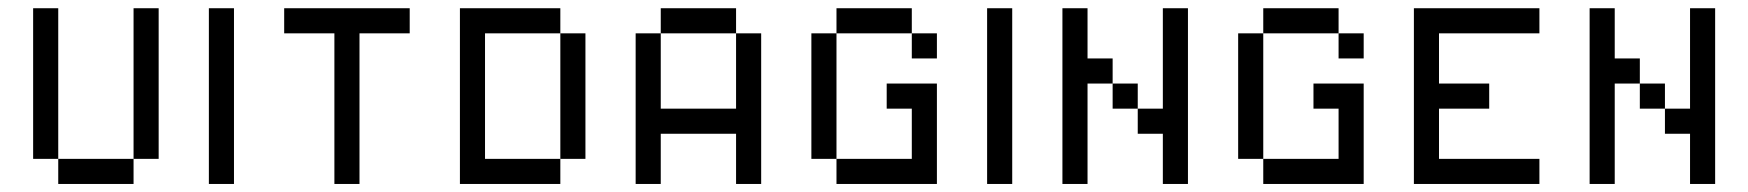

<svg xmlns="http://www.w3.org/2000/svg" viewBox="-20 -458 4352 478"><path d="M312.5 -437.5H375V-62.5H312.5ZM125 -62.5H312.5V0H125ZM62.5 -437.5H125V-62.5H62.5Z M500 -437.5H562.5V0H500Z M687.5 -437.5H1000V-375H875V0H812.5V-375H687.5Z M1375 -375H1437.5V-62.5H1375ZM1125 -437.5H1375V-375H1187.5V-62.5H1375V0H1125Z M1562.5 -375H1625V-187.5H1812.5V-375H1875V0H1812.5V-125H1625V0H1562.5ZM1625 -437.5H1812.5V-375H1625Z M2187.5 -250H2312.5V0H2062.5V-62.5H2250V-187.5H2187.5ZM2000 -375H2062.5V-62.5H2000ZM2062.5 -437.5H2250V-375H2062.5ZM2250 -375H2312.5V-312.5H2250Z M2437.5 -437.5H2500V0H2437.5Z M2875 -437.5H2937.5V0H2875V-125H2812.5V-187.5H2875ZM2750 -250H2812.5V-187.5H2750ZM2625 -437.5H2687.5V-312.5H2750V-250H2687.5V0H2625Z M3250 -250H3375V0H3125V-62.5H3312.5V-187.5H3250ZM3062.5 -375H3125V-62.5H3062.5ZM3125 -437.5H3312.5V-375H3125ZM3312.5 -375H3375V-312.5H3312.5Z M3500 -437.5H3812.5V-375H3562.5V-250H3687.5V-187.5H3562.5V-62.5H3812.5V0H3500Z M4187.5 -437.5H4250V0H4187.5V-125H4125V-187.5H4187.5ZM4062.5 -250H4125V-187.5H4062.5ZM3937.5 -437.5H4000V-312.5H4062.5V-250H4000V0H3937.5Z"/></svg>

Font: Pixel Operator SC
Style: Regular
Weight: 400
Designer: Jayvee Enaguas (GrandChaos9000)
Foundry: The Grandoplex Project
Version: Version 1.4.1 (September 5, 2015)